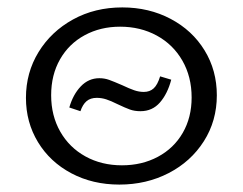

<svg xmlns="http://www.w3.org/2000/svg" viewBox="-20 -492 655 518"><path d="M50 -228Q50 -296 84 -351.5Q118 -407 177 -439.5Q236 -472 310 -472Q382 -472 440.5 -441Q499 -410 532 -356Q565 -302 565 -235Q565 -166 530 -111Q495 -56 435 -25Q375 6 302 6Q230 6 172.5 -24.5Q115 -55 82.5 -108.5Q50 -162 50 -228ZM497 -229Q497 -285 472 -328.5Q447 -372 403 -396Q359 -420 304 -420Q251 -420 208.5 -397Q166 -374 142 -332Q118 -290 118 -235Q118 -180 142.5 -137Q167 -94 210.5 -70Q254 -46 309 -46Q363 -46 406 -69Q449 -92 473 -133.5Q497 -175 497 -229ZM297 -211Q279 -220 266.5 -224Q254 -228 241 -228Q224 -228 213.5 -219Q203 -210 197 -192L167 -202Q177 -237 198 -259Q219 -281 248 -281Q262 -281 274.5 -276.5Q287 -272 310 -262Q329 -253 342 -248.5Q355 -244 368 -244Q384 -244 394.5 -253.5Q405 -263 412 -286L442 -277Q432 -239 411.5 -215.5Q391 -192 359 -192Q343 -192 330.5 -196.5Q318 -201 297 -211Z"/></svg>

Font: Ysabeau SC
Style: Regular
Weight: 400
Designer: Christian Thalmann (Catharsis Fonts)
Version: Version 0.003